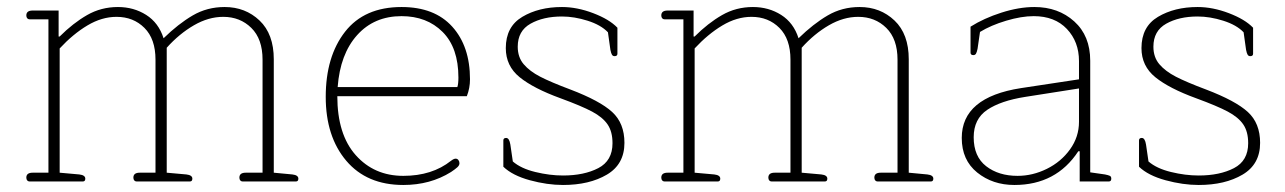

<svg xmlns="http://www.w3.org/2000/svg" viewBox="-20 -517 3660 547"><path d="M55 -11Q55 -25 73 -25H118V-462H64Q60 -462 57.5 -465Q55 -468 55 -473Q55 -487 73 -487H147V-413H150Q188 -451 228 -474Q268 -497 316 -497Q361 -497 396.5 -474.5Q432 -452 446 -408Q488 -449 529 -473Q570 -497 620 -497Q679 -497 719.5 -458.5Q760 -420 760 -348V-25L813 -20Q830 -18 830 -8Q830 0 823 0H671Q667 0 664.5 -3Q662 -6 662 -11Q662 -25 680 -25H728V-347Q728 -406 696 -437.5Q664 -469 616 -469Q574 -469 532.5 -445Q491 -421 455 -381V-25L511 -20Q528 -18 528 -8Q528 0 521 0H369Q365 0 362.5 -3Q360 -6 360 -11Q360 -25 378 -25H423V-347Q423 -406 391.5 -437.5Q360 -469 312 -469Q270 -469 229 -444.5Q188 -420 150 -379V-25L206 -20Q223 -18 223 -8Q223 0 216 0H64Q60 0 57.5 -3Q55 -6 55 -11Z M908 -241Q908 -356 963 -426.5Q1018 -497 1124 -497Q1218 -497 1268.5 -441Q1319 -385 1319 -291Q1319 -266 1310 -243H941Q941 -134 993.5 -75Q1046 -16 1129 -16Q1211 -16 1265 -59Q1273 -65 1278 -65Q1283 -65 1286 -61Q1289 -57 1289 -52Q1289 -46 1283 -40.5Q1277 -35 1265 -27Q1206 10 1129 10Q1025 10 966.5 -59Q908 -128 908 -241ZM1283 -269Q1286 -278 1286 -296Q1286 -381 1241 -426Q1196 -471 1124 -471Q1046 -471 997.5 -417Q949 -363 942 -269Z M1414 -42V-117Q1414 -124 1422 -124Q1431 -124 1434 -105L1441 -57Q1464 -37 1505 -27Q1546 -17 1584 -17Q1644 -17 1684.5 -38Q1725 -59 1725 -109Q1725 -142 1711 -162.5Q1697 -183 1667 -199Q1637 -215 1577 -237Q1500 -265 1460.5 -297Q1421 -329 1421 -380Q1421 -441 1468 -469Q1515 -497 1581 -497Q1624 -497 1670 -479.5Q1716 -462 1739 -438V-364Q1739 -357 1731 -357Q1726 -357 1723.5 -361Q1721 -365 1719 -375L1712 -425Q1692 -446 1654 -458Q1616 -470 1581 -470Q1528 -470 1491.5 -449.5Q1455 -429 1455 -384Q1455 -354 1472 -334Q1489 -314 1519 -298.5Q1549 -283 1605 -262Q1689 -230 1724 -198Q1759 -166 1759 -110Q1759 -49 1709 -19.5Q1659 10 1584 10Q1539 10 1489.5 -3.5Q1440 -17 1414 -42Z M1864 -11Q1864 -25 1882 -25H1927V-462H1873Q1869 -462 1866.5 -465Q1864 -468 1864 -473Q1864 -487 1882 -487H1956V-413H1959Q1997 -451 2037 -474Q2077 -497 2125 -497Q2170 -497 2205.5 -474.5Q2241 -452 2255 -408Q2297 -449 2338 -473Q2379 -497 2429 -497Q2488 -497 2528.5 -458.5Q2569 -420 2569 -348V-25L2622 -20Q2639 -18 2639 -8Q2639 0 2632 0H2480Q2476 0 2473.5 -3Q2471 -6 2471 -11Q2471 -25 2489 -25H2537V-347Q2537 -406 2505 -437.5Q2473 -469 2425 -469Q2383 -469 2341.5 -445Q2300 -421 2264 -381V-25L2320 -20Q2337 -18 2337 -8Q2337 0 2330 0H2178Q2174 0 2171.5 -3Q2169 -6 2169 -11Q2169 -25 2187 -25H2232V-347Q2232 -406 2200.5 -437.5Q2169 -469 2121 -469Q2079 -469 2038 -444.5Q1997 -420 1959 -379V-25L2015 -20Q2032 -18 2032 -8Q2032 0 2025 0H1873Q1869 0 1866.5 -3Q1864 -6 1864 -11Z M2720 -124Q2720 -240 2889 -266L3054 -291V-343Q3054 -398 3019.5 -434.5Q2985 -471 2925 -471Q2890 -471 2846.5 -458Q2803 -445 2772 -426L2765 -378Q2763 -368 2760.5 -364Q2758 -360 2753 -360Q2745 -360 2745 -367V-441Q2783 -465 2833 -481Q2883 -497 2927 -497Q2995 -497 3040.5 -456Q3086 -415 3086 -344V-26L3128 -20Q3138 -18 3142 -16Q3146 -14 3146 -8Q3146 0 3139 0H3056V-86H3052Q2989 10 2870 10Q2808 10 2764 -25.5Q2720 -61 2720 -124ZM3054 -170V-265L2901 -241Q2831 -230 2792.5 -204Q2754 -178 2754 -126Q2754 -71 2789.5 -43.5Q2825 -16 2879 -16Q2922 -16 2962.5 -36Q3003 -56 3028.5 -91.5Q3054 -127 3054 -170Z M3225 -42V-117Q3225 -124 3233 -124Q3242 -124 3245 -105L3252 -57Q3275 -37 3316 -27Q3357 -17 3395 -17Q3455 -17 3495.5 -38Q3536 -59 3536 -109Q3536 -142 3522 -162.5Q3508 -183 3478 -199Q3448 -215 3388 -237Q3311 -265 3271.5 -297Q3232 -329 3232 -380Q3232 -441 3279 -469Q3326 -497 3392 -497Q3435 -497 3481 -479.5Q3527 -462 3550 -438V-364Q3550 -357 3542 -357Q3537 -357 3534.5 -361Q3532 -365 3530 -375L3523 -425Q3503 -446 3465 -458Q3427 -470 3392 -470Q3339 -470 3302.5 -449.5Q3266 -429 3266 -384Q3266 -354 3283 -334Q3300 -314 3330 -298.5Q3360 -283 3416 -262Q3500 -230 3535 -198Q3570 -166 3570 -110Q3570 -49 3520 -19.5Q3470 10 3395 10Q3350 10 3300.5 -3.5Q3251 -17 3225 -42Z"/></svg>

Font: Maitree ExtraLight
Style: Regular
Weight: 250
Designer: CadsonDemak Team
Foundry: CadsonDemak
Version: Version 1.002